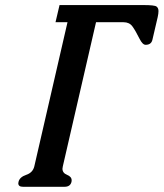

<svg xmlns="http://www.w3.org/2000/svg" viewBox="-20 -713 633 743"><path d="M569.8 -559.1Q565.4 -539.6 543.5 -539.6Q531.7 -539.6 520 -563Q503.9 -595.2 492.2 -611.1Q480.5 -627 458 -627H351.6L223.1 -69.3Q222.2 -64.5 221.7 -60.1Q221.7 -43.5 239.5 -36.4Q257.3 -29.3 257.3 -15.1Q257.3 -12.7 256.8 -9.8Q252.4 9.8 230 9.8H68.8Q50.8 9.8 50.8 -3.9Q50.8 -6.8 51.8 -9.8Q56.2 -27.8 81.5 -36.4Q106.9 -44.9 112.8 -69.3L241.2 -627H194.8L210.4 -693.4H535.2Q578.1 -693.4 585.7 -687.7Q593.3 -682.1 593.3 -669.9Q593.3 -660.6 590.3 -647Z"/></svg>

Font: Caudex
Style: Bold
Weight: 700
Italic angle: -13°
Version: Version 1.04